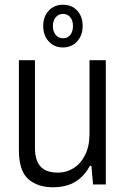

<svg xmlns="http://www.w3.org/2000/svg" viewBox="-20 -781 533 813"><path d="M204 12Q139 12 99.5 -23Q60 -58 60 -146V-526H128V-155Q128 -126 135 -105.5Q142 -85 154.5 -73Q167 -61 185 -55.5Q203 -50 226 -50Q261 -50 291.5 -69Q322 -88 340.5 -125Q359 -162 359 -215V-526H428V0H374L367 -79H361Q342 -45 318 -25Q294 -5 265.5 3.5Q237 12 204 12ZM246 -580Q210 -580 186.5 -605.5Q163 -631 163 -671Q163 -711 186.5 -736Q210 -761 247 -761Q284 -761 307 -736Q330 -711 330 -671Q330 -631 306.5 -605.5Q283 -580 246 -580ZM247 -619Q266 -619 277.5 -633Q289 -647 289 -671Q289 -694 277.5 -708Q266 -722 247 -722Q228 -722 216 -708Q204 -694 204 -671Q204 -647 216 -633Q228 -619 247 -619Z"/></svg>

Font: Archivo SemiCondensed Light
Style: Regular
Weight: 300
Width: 4
Designer: Hector Gatti
Foundry: Omnibus-Type
Version: Version 2.001